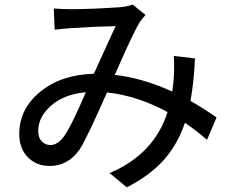

<svg xmlns="http://www.w3.org/2000/svg" viewBox="-20 -760 1017 842"><path d="M215.8 -722.7Q253.9 -719.7 291 -719.7Q378.9 -719.7 507.8 -728.5Q540 -731.4 561.5 -740.2L618.2 -694.3Q600.6 -675.8 590.8 -659.2Q564.5 -617.2 483.4 -431.6Q608.4 -417 735.4 -358.4Q741.2 -402.3 742.2 -419.9Q745.1 -469.7 742.2 -514.6L835 -503.9Q831.1 -406.2 815.4 -317.4Q867.2 -288.1 929.7 -245.1L887.7 -146.5Q847.7 -182.6 791 -221.7Q759.8 -127.9 698.7 -59.1Q637.7 9.8 536.1 61.5L460.9 -1Q656.2 -84 714.8 -268.6Q581.1 -340.8 449.2 -354.5Q360.4 -152.3 329.1 -104.5Q278.3 -32.2 198.2 -32.2Q139.6 -32.2 102.1 -70.3Q64.5 -108.4 64.5 -172.9Q64.5 -282.2 156.2 -357.4Q248 -432.6 391.6 -436.5Q478.5 -627.9 487.3 -645.5Q392.6 -643.6 293.9 -636.7Q262.7 -634.8 219.7 -629.9ZM147.5 -185.5Q147.5 -156.2 163.1 -140.1Q178.7 -124 201.2 -124Q231.4 -124 257.8 -158.2Q290 -200.2 356.4 -355.5Q260.7 -346.7 204.1 -296.9Q147.5 -247.1 147.5 -185.5Z"/></svg>

Font: Min Sans Medium
Style: Regular
Weight: 500
Designer: Jinseong-Kim, NotoSansCJK, Nunito
Foundry: Jinseong-Kim
Version: Version 1.400;Glyphs 3.1.2 (3151)